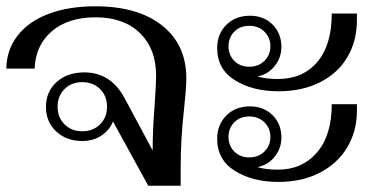

<svg xmlns="http://www.w3.org/2000/svg" viewBox="-20 -590 1207 610"><path d="M572 -341Q572 -311 564 -236Q554 -149 554 -53V0H451L339 -204Q327 -175 301 -158.5Q275 -142 241 -142Q191 -142 158.5 -172.5Q126 -203 126 -250Q126 -299 160 -329.5Q194 -360 248 -360Q333 -360 377 -276L465 -112Q465 -177 471 -252Q476 -324 476 -349Q476 -435 424.5 -485Q373 -535 284 -535Q197 -535 145 -491Q93 -447 90 -372H0Q1 -432 36 -477Q71 -522 134.5 -546Q198 -570 283 -570Q418 -570 495 -509Q572 -448 572 -341ZM320 -251Q320 -285 298 -307Q276 -329 241 -329Q207 -329 185 -307Q163 -285 163 -251Q163 -217 185 -195Q207 -173 241 -173Q276 -173 298 -195Q320 -217 320 -251Z M670 -437Q670 -482 699 -511Q728 -540 774 -540Q818 -540 846 -512Q874 -484 874 -441Q874 -407 853 -380.5Q832 -354 798 -347Q825 -339 863 -339Q942 -339 988 -393Q1034 -447 1034 -547H1114V-527Q1114 -460 1084 -409Q1054 -358 997.5 -329Q941 -300 864 -300Q783 -300 726.5 -335Q670 -370 670 -437ZM839 -443Q839 -471 820 -489.5Q801 -508 772 -508Q743 -508 724.5 -489.5Q706 -471 706 -443Q706 -415 724.5 -396.5Q743 -378 772 -378Q801 -378 820 -396.5Q839 -415 839 -443ZM670 -149Q670 -194 699 -223Q728 -252 774 -252Q818 -252 846 -224Q874 -196 874 -153Q874 -119 853 -92.5Q832 -66 798 -59Q825 -51 863 -51Q940 -51 987 -105.5Q1034 -160 1034 -259H1114V-239Q1114 -173 1083 -121.5Q1052 -70 995.5 -41Q939 -12 864 -12Q783 -12 726.5 -47Q670 -82 670 -149ZM839 -155Q839 -183 820 -201.5Q801 -220 772 -220Q743 -220 724.5 -201.5Q706 -183 706 -155Q706 -127 724.5 -108.5Q743 -90 772 -90Q801 -90 820 -108.5Q839 -127 839 -155Z"/></svg>

Font: Fahkwang
Style: Regular
Weight: 400
Version: Version 1.000; ttfautohint (v1.6)